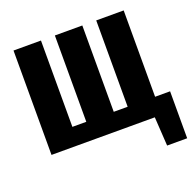

<svg xmlns="http://www.w3.org/2000/svg" viewBox="-129 -708 1002 999"><g transform="rotate(-20 371.5 -209.0)"><path d="M630 160 620 0H48V-578H200V-100H277V-578H429V-100H506V-578H658V-100H741V160Z"/></g></svg>

Font: Oswald
Style: Bold
Weight: 700
Designer: Vernon Adams
Foundry: Vernon Adams
Version: Version 4.103;gftools[0.9.33.dev8+g029e19f]